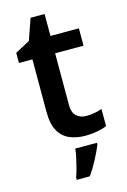

<svg xmlns="http://www.w3.org/2000/svg" viewBox="-132 -723 667 1005"><g transform="rotate(-15 201.5 -220.0)"><path d="M289 -89Q312 -89 334.5 -93Q357 -97 375 -104V-11Q355 -2 324 4Q293 10 258 10Q212 10 174.5 -5.5Q137 -21 115 -58.5Q93 -96 93 -165V-448H20V-503L100 -546L140 -661H216V-542H370V-448H216V-166Q216 -127 236.5 -108Q257 -89 289 -89ZM306 71Q294 101 272.5 142.5Q251 184 225 221H154V208Q161 190 168 163.5Q175 137 181 109.5Q187 82 189 61H306Z"/></g></svg>

Font: Noto Sans New Tai Lue Semibold
Style: Regular
Weight: 400
Designer: Monotype Design Team
Foundry: Monotype Imaging Inc.
Version: Version 2.004; ttfautohint (v1.8.4.7-5d5b)